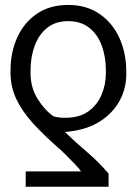

<svg xmlns="http://www.w3.org/2000/svg" viewBox="-20 -558 541 762"><path d="M410.9 183.2H82V122.2H301.5Q296.5 113.6 278.4 94.5Q260.3 75.3 239.5 54.9Q218.8 34.4 204.5 22.7Q150.9 -24.9 109.7 -70.1Q68.5 -115.4 45.3 -163.9Q22 -212.4 21.7 -268.5V-278.4Q22 -352.3 49.2 -411Q76.3 -469.8 127.5 -504.1Q178.6 -538.4 250.4 -538.4Q322.4 -538.4 374.1 -503.4Q425.8 -468.4 453.5 -408.2Q481.2 -348 481.2 -272.7V-262.8Q481.2 -207.4 455.1 -158.9Q429 -110.4 378.6 -77.4Q328.1 -44.4 254.3 -35.9Q245.4 -34.8 244 -34.6Q242.5 -34.4 237.2 -34.4Q282.7 8.9 327.6 47.4Q372.5 85.9 410.9 131ZM400.2 -268.5V-278.4Q400.2 -332 384.1 -376.4Q367.9 -420.8 334.7 -447.4Q301.5 -474.1 250.4 -474.1Q199.9 -474.1 166.7 -447.1Q133.5 -420.1 117.4 -375.7Q101.2 -331.3 101.2 -278.4V-268.5Q101.2 -210.2 129.3 -165.5Q157.3 -120.7 192.1 -96.6Q212.7 -90.2 240.1 -90.6Q294.7 -90.6 330.1 -115.6Q365.4 -140.6 382.8 -181.3Q400.2 -221.9 400.2 -268.5Z"/></svg>

Font: Inter UI Light
Style: Regular
Weight: 300
Designer: Rasmus Andersson
Foundry: rsms
Version: 3.2;8d6f07862